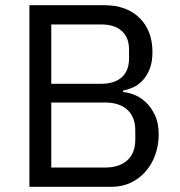

<svg xmlns="http://www.w3.org/2000/svg" viewBox="-20 -718 693 738"><path d="M93 -698H380Q467 -698 516.5 -649Q566 -600 566 -518Q566 -479 555 -452Q544 -425 527 -407.5Q510 -390 490 -381.5Q470 -373 453 -370V-364Q472 -363 495.5 -354Q519 -345 540 -325.5Q561 -306 575.5 -275.5Q590 -245 590 -202Q590 -159 576.5 -122Q563 -85 539 -58Q515 -31 482 -15.5Q449 0 410 0H93ZM177 -74H384Q438 -74 469 -101.5Q500 -129 500 -182V-216Q500 -269 469 -296.5Q438 -324 384 -324H177ZM177 -396H370Q420 -396 448 -421Q476 -446 476 -493V-527Q476 -574 448 -599Q420 -624 370 -624H177Z"/></svg>

Font: IBM Plex Sans Arabic
Style: Regular
Weight: 400
Designer: Mike Abbink, Paul van der Laan, Pieter van Rosmalen, Wael Morcos, Khajak Apelian
Foundry: Bold Monday
Version: Version 1.005